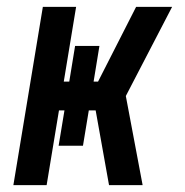

<svg xmlns="http://www.w3.org/2000/svg" viewBox="-20 -540 540 560"><path d="M298 0 259 -218H239L222 -115H151L168 -218H152L116 0H19L105 -520H202L166 -302H182L199 -406H270L253 -302H266L377 -520H482L347 -260L396 0Z"/></svg>

Font: Iosevka Oblique
Style: Bold
Weight: 700
Italic angle: -9°
Monospace: yes
Designer: Belleve Invis
Foundry: Belleve Invis
Version: Version 32.5.0; ttfautohint (v1.8.4)